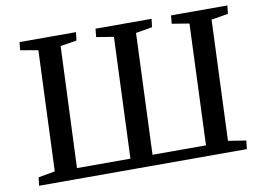

<svg xmlns="http://www.w3.org/2000/svg" viewBox="-76 -826 1279 941"><g transform="rotate(-10 563.0 -355.0)"><path d="M46 0 51 -41 134 -56 158 -655 70 -670 74 -710H355L350 -669L269 -656L244 -53H510L534 -655L448 -669L452 -710H731L726 -669L644 -655L620 -53H886L910 -655L824 -669L828 -710H1108L1104 -669L1020 -655L996 -56L1085 -42L1080 0Z"/></g></svg>

Font: Literata 36pt Medium
Style: Italic
Weight: 500
Italic angle: -2°
Designer: Latin by Veronika Burian and Jose Scaglione. Greek by Irene Vlachou. Cyrillic by Vera Evstafieva
Foundry: TypeTogether
Version: Version 3.002